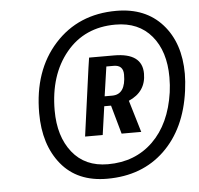

<svg xmlns="http://www.w3.org/2000/svg" viewBox="-49 -809 787 760"><g transform="rotate(-5 344.5 -429.5)"><path d="M684 -420Q664 -271 575 -185.5Q486 -100 347 -100Q229 -100 165 -178Q101 -256 101 -382Q101 -551 195 -655Q289 -759 440 -759Q556 -759 622.5 -684.5Q689 -610 689 -487Q689 -458 684 -420ZM623 -419Q627 -447 627 -479Q627 -582 575.5 -643.5Q524 -705 432 -705Q309 -705 236 -616.5Q163 -528 163 -387Q163 -284 213.5 -220.5Q264 -157 355 -157Q463 -157 534 -226Q605 -295 623 -419ZM317 -584H416Q528 -584 528 -502Q528 -430 459 -400L497 -273H419L387 -387H360L344 -274H274L311 -544ZM382 -543 365 -426H395Q449 -426 449 -505Q449 -543 411 -543Z"/></g></svg>

Font: Arsenal
Style: Bold Italic
Weight: 700
Italic angle: -9.10001°
Designer: Andrij Shevchenko
Foundry: Stairsfor
Version: Version 2.001;PS 002.001;hotconv 1.0.88;makeotf.lib2.5.64775